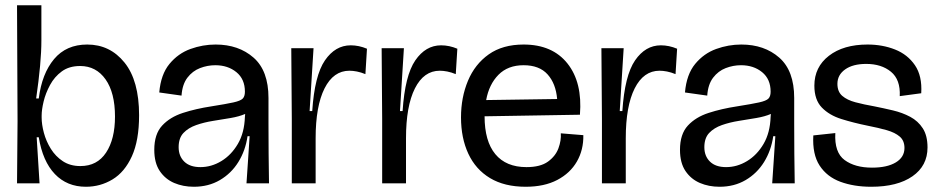

<svg xmlns="http://www.w3.org/2000/svg" viewBox="-20 -700 3584 733"><path d="M308 13Q236 13 189.5 -35.5Q143 -84 128 -176H120L131 0H45L47 -237L45 -680H138V-546Q138 -503 133 -448Q128 -393 118 -324H128Q140 -419 186.5 -474.5Q233 -530 313 -530Q400 -530 455.5 -461Q511 -392 511 -260Q511 -164 483.5 -103.5Q456 -43 409.5 -15Q363 13 308 13ZM287 -66Q351 -66 385 -117.5Q419 -169 419 -255Q419 -346 383 -397Q347 -448 286 -448Q244 -448 216 -427.5Q188 -407 171 -375.5Q154 -344 146.5 -312.5Q139 -281 139 -259V-251Q139 -225 147.5 -193Q156 -161 174 -132Q192 -103 220 -84.5Q248 -66 287 -66Z M720 13Q679 13 645 -1.5Q611 -16 590 -47Q569 -78 569 -128Q569 -188 599 -220.5Q629 -253 678.5 -269Q728 -285 787 -294Q844 -303 871 -309Q898 -315 906.5 -323.5Q915 -332 915 -350Q915 -398 882.5 -424.5Q850 -451 802 -451Q772 -451 743.5 -440Q715 -429 695.5 -403.5Q676 -378 673 -335L588 -347Q594 -416 627 -456Q660 -496 707 -513Q754 -530 803 -530Q891 -530 948 -480Q1005 -430 1005 -326V-228Q1005 -171 1005.5 -114Q1006 -57 1007 0H921Q924 -46 927 -89Q930 -132 933 -180H925Q917 -125 890 -81.5Q863 -38 819.5 -12.5Q776 13 720 13ZM745 -62Q787 -62 825 -85Q863 -108 888 -150.5Q913 -193 915 -254L916 -265Q893 -255 860.5 -249.5Q828 -244 793.5 -238.5Q759 -233 729 -222.5Q699 -212 680.5 -192.5Q662 -173 662 -138Q662 -104 683.5 -83Q705 -62 745 -62Z M1094 0V-245L1092 -516H1177L1162 -276H1172Q1181 -412 1220.5 -469.5Q1260 -527 1319 -527Q1350 -527 1381 -514L1375 -417Q1358 -424 1342.5 -427Q1327 -430 1314 -430Q1253 -430 1219 -362.5Q1185 -295 1185 -172V0Z M1439 0V-245L1437 -516H1522L1507 -276H1517Q1526 -412 1565.5 -469.5Q1605 -527 1664 -527Q1695 -527 1726 -514L1720 -417Q1703 -424 1687.5 -427Q1672 -430 1659 -430Q1598 -430 1564 -362.5Q1530 -295 1530 -172V0Z M1987 13Q1906 13 1851 -20Q1796 -53 1768 -113Q1740 -173 1740 -252Q1740 -328 1766.5 -391.5Q1793 -455 1846 -492.5Q1899 -530 1979 -530Q2089 -530 2146.5 -457.5Q2204 -385 2194 -262L1830 -256Q1830 -161 1871 -111.5Q1912 -62 1990 -62Q2043 -62 2072 -83Q2101 -104 2112 -134Q2123 -164 2121 -191L2207 -184Q2208 -128 2182.5 -83.5Q2157 -39 2107.5 -13Q2058 13 1987 13ZM1979 -451Q1919 -451 1883 -414.5Q1847 -378 1836 -318L2107 -322Q2102 -381 2070.5 -416Q2039 -451 1979 -451Z M2278 0V-245L2276 -516H2361L2346 -276H2356Q2365 -412 2404.5 -469.5Q2444 -527 2503 -527Q2534 -527 2565 -514L2559 -417Q2542 -424 2526.5 -427Q2511 -430 2498 -430Q2437 -430 2403 -362.5Q2369 -295 2369 -172V0Z M2727 13Q2686 13 2652 -1.5Q2618 -16 2597 -47Q2576 -78 2576 -128Q2576 -188 2606 -220.5Q2636 -253 2685.5 -269Q2735 -285 2794 -294Q2851 -303 2878 -309Q2905 -315 2913.5 -323.5Q2922 -332 2922 -350Q2922 -398 2889.5 -424.5Q2857 -451 2809 -451Q2779 -451 2750.5 -440Q2722 -429 2702.5 -403.5Q2683 -378 2680 -335L2595 -347Q2601 -416 2634 -456Q2667 -496 2714 -513Q2761 -530 2810 -530Q2898 -530 2955 -480Q3012 -430 3012 -326V-228Q3012 -171 3012.5 -114Q3013 -57 3014 0H2928Q2931 -46 2934 -89Q2937 -132 2940 -180H2932Q2924 -125 2897 -81.5Q2870 -38 2826.5 -12.5Q2783 13 2727 13ZM2752 -62Q2794 -62 2832 -85Q2870 -108 2895 -150.5Q2920 -193 2922 -254L2923 -265Q2900 -255 2867.5 -249.5Q2835 -244 2800.5 -238.5Q2766 -233 2736 -222.5Q2706 -212 2687.5 -192.5Q2669 -173 2669 -138Q2669 -104 2690.5 -83Q2712 -62 2752 -62Z M3306 13Q3240 13 3188.5 -6Q3137 -25 3109 -68Q3081 -111 3085 -183L3169 -192Q3165 -118 3204.5 -89Q3244 -60 3309 -60Q3367 -60 3400 -80Q3433 -100 3433 -135Q3433 -163 3415 -178.5Q3397 -194 3365.5 -203Q3334 -212 3293 -220Q3239 -231 3192.5 -245.5Q3146 -260 3117.5 -289.5Q3089 -319 3089 -373Q3089 -444 3144.5 -487Q3200 -530 3292 -530Q3349 -530 3397 -511Q3445 -492 3473 -451Q3501 -410 3497 -344L3415 -333Q3418 -396 3381.5 -426Q3345 -456 3287 -456Q3236 -456 3206.5 -435Q3177 -414 3177 -380Q3177 -350 3195.5 -334Q3214 -318 3246 -309.5Q3278 -301 3318 -294Q3353 -287 3389 -278.5Q3425 -270 3455 -254Q3485 -238 3503 -210Q3521 -182 3521 -137Q3521 -67 3463.5 -27Q3406 13 3306 13Z"/></svg>

Font: Bricolage Grotesque 48pt
Style: Regular
Weight: 400
Designer: Mathieu Triay
Foundry: Atelier Triay
Version: Version 1.000; ttfautohint (v1.8.4.7-5d5b);gftools[0.9.32]